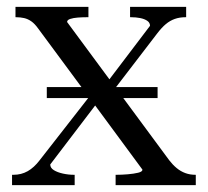

<svg xmlns="http://www.w3.org/2000/svg" viewBox="-20 -538 604 558"><path d="M116 -253V-285H438V-253ZM549 0H316V-30H318Q334 -30 351.5 -31.5Q369 -33 381.5 -36Q394 -39 394 -45L251 -239L247 -244L91 -455Q81 -469 71 -476Q61 -483 50 -485.5Q39 -488 26 -488H25V-518H237V-488H235Q220 -488 206.5 -487Q193 -486 184 -483Q175 -480 175 -474L305 -298L308 -294L472 -72Q482 -59 493.5 -49.5Q505 -40 518.5 -35Q532 -30 548 -30H549ZM15 0V-30H19Q42 -30 60.5 -40.5Q79 -51 95 -72L248 -268L273 -253L126 -60Q126 -50 136.5 -43.5Q147 -37 163 -33.5Q179 -30 195 -30H197V0ZM299 -261 290 -297 416 -463Q416 -472 408 -477.5Q400 -483 387.5 -485.5Q375 -488 360 -488H358V-518H521V-488H520Q502 -488 488 -483Q474 -478 462 -468Q450 -458 437 -441Z"/></svg>

Font: Roboto Serif 144pt
Style: Regular
Weight: 400
Version: Version 1.008